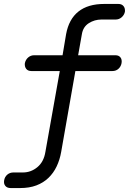

<svg xmlns="http://www.w3.org/2000/svg" viewBox="-63 -750 683 973"><path d="M522 -470Q539 -470 547.5 -459Q556 -448 553 -430Q550 -413 537.5 -401.5Q525 -390 507 -390H319L247 20Q240 60 224 93.5Q208 127 182.5 151.5Q157 176 121.5 189.5Q86 203 39 203H-9Q-27 203 -36 192Q-45 181 -42 164Q-39 146 -26 135Q-13 124 5 124H53Q94 124 126.5 97Q159 70 167 20L240 -390H96Q78 -390 69.5 -401.5Q61 -413 63 -430Q67 -448 80 -459Q93 -470 110 -470H254L272 -577Q286 -653 334.5 -691.5Q383 -730 465 -730H537Q554 -730 563 -719Q572 -708 570 -690Q566 -673 553 -662Q540 -651 523 -651H451Q416 -651 387 -632.5Q358 -614 352 -577L333 -470Z"/></svg>

Font: Maple Mono NL Light
Style: Italic
Weight: 300
Italic angle: -10°
Monospace: yes
Designer: subframe7536
Version: Version 7.000